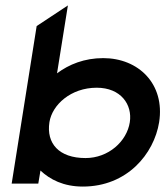

<svg xmlns="http://www.w3.org/2000/svg" viewBox="-20 -676 609 707"><path d="M23 0H121L129 -48C164 -15 214 11 285 11C448 11 547 -109 566 -226C588 -367 490 -462 360 -462C291 -462 234 -439 190 -406L230 -656L115 -580ZM162 -226C172 -290 241 -353 336 -353C425 -353 468 -291 458 -226C447 -155 379 -94 295 -94C197 -94 150 -148 162 -226Z"/></svg>

Font: Charger Sport
Style: BlkExtObl
Weight: 900
Designer: Jasper
Foundry: Cannot Into Space Fonts
Version: Version 1.1